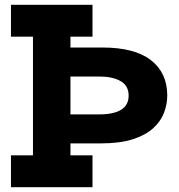

<svg xmlns="http://www.w3.org/2000/svg" viewBox="-20 -779 746 799"><path d="M25.6 -626.5V-758.9H364.9V-626.5H273.2V-132.5H364.9V0H25.6V-132.5H117.2V-626.5ZM219.6 -460.6V-581.3H405.6Q540.3 -581.3 608.2 -528.6Q676 -475.9 676 -381.8Q676 -345.1 662.5 -309.6Q649 -274.1 617.4 -245.4Q585.9 -216.7 532.6 -199.5Q479.3 -182.3 400 -182.3H228.1V-303H393.6Q453.3 -303 484.3 -322.4Q515.3 -341.7 515.3 -381.1Q515.3 -422.7 481.6 -441.6Q448 -460.6 392.6 -460.6Z"/></svg>

Font: Hepta Slab ExtraLight
Style: Regular
Weight: 200
Designer: Michael LaGattuta
Foundry: Michael LaGattuta
Version: Version 1.100